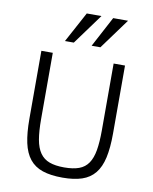

<svg xmlns="http://www.w3.org/2000/svg" viewBox="-100 -1004 873 1094"><g transform="rotate(10 336.5 -457.5)"><path d="M578.1 -282.2Q578.1 -199.2 565.4 -142.3Q552.7 -85.4 524.2 -50.5Q495.6 -15.6 449.7 -0.2Q403.8 15.1 337.9 15.1Q269 15.1 222.2 -0.7Q175.3 -16.6 147 -52Q118.7 -87.4 106.4 -144Q94.2 -200.7 94.2 -282.2V-675.8H160.2V-292Q160.2 -221.7 168.5 -174.3Q176.8 -127 197.3 -97.9Q217.8 -68.8 251.7 -56.4Q285.6 -43.9 336.9 -43.9Q388.7 -43.9 422.6 -56.4Q456.5 -68.8 476.3 -97.9Q496.1 -127 504.2 -174.1Q512.2 -221.2 512.2 -290V-675.8H578.1ZM421.9 -753.9H371.1L464.8 -930.2H550.8ZM268.1 -753.9H216.8L312 -930.2H397Z"/></g></svg>

Font: Clear Sans Light
Style: Regular
Weight: 300
Foundry: Intel Corporation
Version: Version 1.00